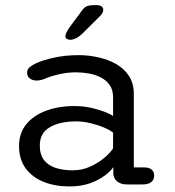

<svg xmlns="http://www.w3.org/2000/svg" viewBox="-20 -696 660 726"><path d="M461 1.5Q436.5 1.5 422.5 -10.5Q408.5 -22.5 408.5 -41V-64Q399.5 -50 377 -32.8Q354.5 -15.5 320.8 -3.2Q287 9 243 9Q188.5 9 145.2 -8.2Q102 -25.5 77 -59.5Q52 -93.5 52 -144Q52 -192.5 79.2 -226Q106.5 -259.5 154 -277.2Q201.5 -295 262 -295Q294 -295 323.5 -288.5Q353 -282 375.5 -273.2Q398 -264.5 407.5 -257.5V-329Q407.5 -356 395 -374Q382.5 -392 362 -402.8Q341.5 -413.5 316.8 -418Q292 -422.5 267 -422.5Q234.5 -422.5 201.5 -414.8Q168.5 -407 146.5 -397Q138.5 -394 131.5 -392.8Q124.5 -391.5 119 -391.5Q103 -391.5 92.8 -399.2Q82.5 -407 82.5 -421Q82.5 -434 92.5 -442.2Q102.5 -450.5 117 -457Q143 -469 185.2 -478.2Q227.5 -487.5 277.5 -487.5Q315 -487.5 352 -479.2Q389 -471 419.2 -453.8Q449.5 -436.5 467.8 -408.5Q486 -380.5 486 -341V-63H524.5Q543.5 -63 553.2 -55Q563 -47 563 -31.5Q563 -17 552.2 -7.8Q541.5 1.5 517 1.5ZM407.5 -194.5Q397 -203.5 373.8 -213.5Q350.5 -223.5 322.2 -230.2Q294 -237 268 -237Q206.5 -237 168.5 -215Q130.5 -193 130.5 -145.5Q130.5 -111.5 146.5 -90.8Q162.5 -70 190.8 -61Q219 -52 254.5 -52Q291 -52 322.2 -66.5Q353.5 -81 376 -100.5Q398.5 -120 407.5 -135ZM245 -545.5Q239.5 -545.5 233.5 -548.5Q227.5 -551.5 227.5 -559.5Q227.5 -570 242 -591.5L283 -646.5Q294.5 -665 305 -670.8Q315.5 -676.5 335.5 -676.5H347Q357.5 -676.5 364 -671.8Q370.5 -667 370.5 -658.5Q370.5 -646.5 356.5 -633.5L290 -567.5Q277 -555.5 265.8 -550.5Q254.5 -545.5 245 -545.5Z"/></svg>

Font: Sono
Style: Regular
Weight: 400
Designer: Tyler Finck
Foundry: Tyler Finck
Version: Version 2.112